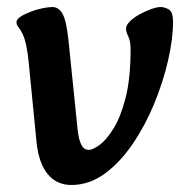

<svg xmlns="http://www.w3.org/2000/svg" viewBox="-20 -511 528 547"><path d="M183 16Q141 16 115.5 -15.5Q90 -47 84 -107L62 -331Q60 -354 55.5 -377.5Q51 -401 44 -415Q37 -429 32 -434.5Q27 -440 27 -448Q27 -456 38.5 -463.5Q50 -471 67 -477.5Q84 -484 101 -487.5Q118 -491 129 -491Q147 -491 158 -472Q169 -453 175 -397L201 -143Q204 -114 211.5 -99Q219 -84 233 -84Q244 -84 263.5 -98Q283 -112 303.5 -145Q324 -178 338 -233Q352 -288 352 -370Q352 -394 345.5 -407Q339 -420 339 -430Q339 -439 350 -450Q361 -461 377.5 -470Q394 -479 410.5 -485Q427 -491 437 -491Q449 -491 461 -484Q473 -477 473 -449Q473 -401 459 -339.5Q445 -278 419.5 -216Q394 -154 358 -101Q322 -48 278 -16Q234 16 183 16Z"/></svg>

Font: Alkatra
Style: Regular
Weight: 400
Designer: Suman Bhandary
Version: Version 1.100;gftools[0.9.22]